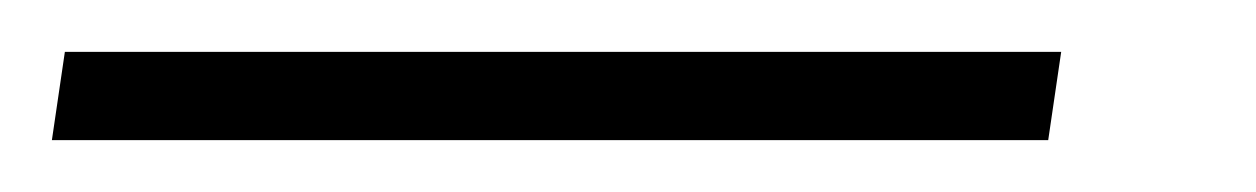

<svg xmlns="http://www.w3.org/2000/svg" viewBox="-47 -20 484 74"><path d="M-27 34 -22 0H362L357 34Z"/></svg>

Font: Nunito Sans 10pt Condensed ExtraLight
Style: Italic
Weight: 250
Width: 3
Italic angle: -9°
Designer: Vernon Adams
Foundry: Vernon Adams
Version: Version 3.101;gftools[0.9.27]